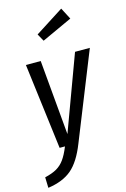

<svg xmlns="http://www.w3.org/2000/svg" viewBox="-162 -862 749 1140"><g transform="rotate(-15 212.5 -292.0)"><path d="M227 5Q187 107 133 153Q79 199 -13 212L-15 147Q31 136 58.5 120Q86 104 106 76.5Q126 49 146 0H113L47 -527H138L179 -67L349 -527H440ZM336 -796 373 -725 186 -639 161 -684Z"/></g></svg>

Font: Fira Sans Extra Condensed
Style: Italic
Weight: 400
Width: 3
Italic angle: -8°
Designer: Carrois Corporate & Edenspiekermann AG
Foundry: Carrois Corporate GbR & Edenspiekermann AG
Version: Version 4.203